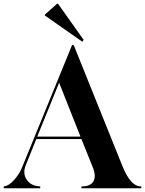

<svg xmlns="http://www.w3.org/2000/svg" viewBox="-44 -1006 775 1026"><path d="M396 -783 196 -923V-928L261 -986H266L403 -793ZM-24 0V-10Q3 -12 32.5 -45.5Q62 -79 77 -119L341 -765H350L610 -119Q654 -10 708 -10H711V0H391V-10H395Q440 -10 455.5 -37.5Q471 -65 451 -114L391 -263H150L94 -124Q76 -80 98.5 -46Q121 -12 171 -10V0ZM155 -276H386L272 -564Z"/></svg>

Font: Gloock
Style: Regular
Weight: 400
Designer: Duarte Pinto
Foundry: Duarte Pinto
Version: Version 1.000